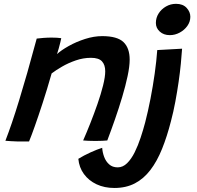

<svg xmlns="http://www.w3.org/2000/svg" viewBox="-20 -714 1002 978"><path d="M128 6.5Q116.5 6.5 100.2 6.5Q84 6.5 67.5 6.5Q53 6 34.5 5Q16 4 7.5 3Q23.5 -38.5 40.8 -89Q58 -139.5 77.2 -202.2Q96.5 -265 118.8 -343Q141 -421 167 -517.5Q182 -519.5 202.2 -521Q222.5 -522.5 243 -522.5Q256.5 -522.5 269.8 -521.8Q283 -521 292 -519.5Q291.5 -514.5 287.5 -499Q283.5 -483.5 279 -466.5Q274.5 -449.5 270.5 -438.5Q291.5 -458 329.8 -479.5Q368 -501 413.2 -515.5Q458.5 -530 500.5 -530Q577 -530 608.8 -499.8Q640.5 -469.5 640.5 -410.5Q640.5 -376 630 -326.5Q619.5 -277 602.5 -220Q585.5 -163 565.5 -105.8Q545.5 -48.5 526.5 1.5Q518 2.5 501.2 3.2Q484.5 4 466 4Q446.5 4 429.5 3.2Q412.5 2.5 403.5 1.5Q420.5 -37 439.8 -85.5Q459 -134 476.5 -184.2Q494 -234.5 505 -278.5Q516 -322.5 516 -351Q516 -383.5 499.5 -401.5Q483 -419.5 443.5 -419.5Q404 -419.5 365.8 -406.2Q327.5 -393 295.8 -374.5Q264 -356 243 -340Q219.5 -257.5 197.2 -189.2Q175 -121 157.2 -71Q139.5 -21 128 6.5ZM851 -97.5Q831 -19 805.5 44.2Q780 107.5 746 152Q712 196.5 667 220Q622 243.5 562.5 243.5Q512 243.5 472 224.8Q432 206 407.5 172.5Q383 139 379 95Q406.5 78 441.2 62.2Q476 46.5 500.5 39Q502 62 510.5 85Q519 108 536 123.2Q553 138.5 579.5 138.5Q606 138.5 627.5 117.2Q649 96 666 61.8Q683 27.5 696.2 -12.5Q709.5 -52.5 719.5 -90.5Q734 -146.5 746.5 -210.8Q759 -275 768 -339.2Q777 -403.5 781 -459L907.5 -466Q905.5 -434 901.2 -390.2Q897 -346.5 889.8 -296.5Q882.5 -246.5 873 -195.5Q863.5 -144.5 851 -97.5ZM876.5 -694.5Q911.5 -694.5 930.5 -674Q949.5 -653.5 949.5 -628.5Q949.5 -603.5 934.5 -582.2Q919.5 -561 895.5 -548Q871.5 -535 845 -535Q814 -535 794 -553Q774 -571 774 -597Q774 -623.5 788 -645.5Q802 -667.5 825.5 -681Q849 -694.5 876.5 -694.5Z"/></svg>

Font: Grandstander Thin Medium
Style: Italic
Weight: 500
Italic angle: -15°
Version: Version 1.200